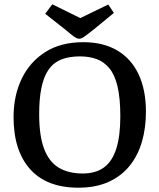

<svg xmlns="http://www.w3.org/2000/svg" viewBox="-20 -857 739 892"><path d="M344 15Q197 15 120 -71Q43 -157 43 -313Q43 -412 80.5 -490.5Q118 -569 190 -615Q262 -661 367 -661Q459 -661 524 -623Q589 -585 623.5 -512.5Q658 -440 658 -337Q658 -263 639.5 -199Q621 -135 582.5 -87Q544 -39 484.5 -12Q425 15 344 15ZM364 -51Q425 -51 463.5 -79.5Q502 -108 520.5 -167Q539 -226 539 -316Q539 -401 526 -455.5Q513 -510 488 -540Q463 -570 429 -582.5Q395 -595 352 -595Q321 -595 292.5 -589Q264 -583 240 -567.5Q216 -552 198.5 -522Q181 -492 171.5 -444Q162 -396 162 -326Q162 -226 185 -165.5Q208 -105 253 -78Q298 -51 364 -51ZM348 -677Q337 -677 321 -689Q305 -701 279 -723L190 -793L223 -837L353 -773L483 -836L509 -797L419 -723Q389 -699 373.5 -688Q358 -677 348 -677Z"/></svg>

Font: Faustina Light Medium
Style: Regular
Weight: 500
Version: Version 1.200